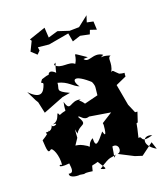

<svg xmlns="http://www.w3.org/2000/svg" viewBox="-140 -822 816 953"><g transform="rotate(-20 268.0 -346.0)"><path d="M482 -128 499 -179 487 -180 467 -227 447 -338 503 -363C503 -394 514 -375 478 -387C454 -408 455 -417 444 -407C468 -454 446 -479 469 -486C409 -510 386 -473 436 -502C389 -534 351 -479 333 -523C332 -514 302 -515 360 -517C277 -571 321 -557 290 -507C264 -531 216 -506 189 -538C210 -560 193 -537 186 -498C149 -534 142 -495 143 -474C164 -507 150 -506 109 -492C86 -465 113 -482 107 -465C95 -431 75 -398 18 -457C59 -374 36 -419 52 -391L65 -331L175 -374L216 -381C147 -413 174 -414 175 -449C227 -437 241 -406 272 -395C242 -436 259 -467 344 -388C342 -435 343 -395 312 -431C337 -402 347 -377 344 -360L340 -323L268 -305C232 -360 206 -316 255 -332C203 -348 188 -285 171 -350C156 -283 182 -317 131 -295C116 -331 128 -269 82 -263C124 -263 73 -242 76 -262C64 -216 20 -253 42 -225C53 -257 67 -240 8 -206C11 -152 12 -134 30 -149C41 -156 63 -108 57 -57C49 -72 19 -45 93 -53C92 -44 106 3 73 -6C67 20 123 20 122 18C167 27 127 14 189 23C201 -17 186 2 228 -12C251 25 270 44 230 26C303 -24 294 -3 324 -16C305 12 317 -11 323 -59C358 -66 361 -19 335 -15L411 24L448 36L513 -12L526 27C459 -11 479 -63 528 -44C455 -21 484 -62 459 -54C478 -132 480 -142 465 -123ZM174 -159C179 -215 175 -210 182 -178C210 -223 248 -196 213 -255C224 -262 232 -226 265 -238L375 -220L318 -184L319 -174C313 -106 305 -130 301 -146C261 -97 243 -78 245 -131C209 -112 226 -84 209 -103C178 -122 174 -122 152 -126ZM449 -630 447 -674 414 -681 425 -715 370 -672 320 -671 262 -690 211 -675 208 -728 120 -698 126 -689 102 -640 130 -614 146 -630 144 -648 201 -642 309 -661 317 -616 360 -630 408 -620 416 -641Z"/></g></svg>

Font: Asimov Aggro
Style: Medium
Weight: 500
Designer: Google
Version: Version 2.000980; 2014